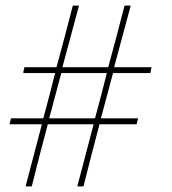

<svg xmlns="http://www.w3.org/2000/svg" viewBox="-20 -663 611 683"><path d="M198 -403H360Q350 -363 339.5 -322.5Q329 -282 318 -242H155Q166 -282 176.5 -322.5Q187 -363 198 -403ZM255 0H277Q291 -56 305 -110.5Q319 -165 334 -221H466L471 -242H339Q350 -282 360.5 -322.5Q371 -363 382 -403H515Q516 -409 517 -414Q518 -419 519 -424H386Q401 -479 415.5 -533.5Q430 -588 445 -643H423Q409 -588 394.5 -533.5Q380 -479 365 -424H202Q217 -479 231.5 -533.5Q246 -588 261 -643H239Q225 -588 210.5 -533.5Q196 -479 181 -424H67Q66 -419 64.5 -414Q63 -409 63 -403H176Q166 -363 155.5 -322.5Q145 -282 134 -242H19L14 -221H129Q114 -165 100 -110.5Q86 -56 71 0H93Q107 -56 121 -110.5Q135 -165 150 -221H313Q298 -165 284 -110.5Q270 -56 255 0Z"/></svg>

Font: Josefin Slab Thin ExtraLight
Style: Italic
Weight: 250
Italic angle: -12°
Version: Version 2.000